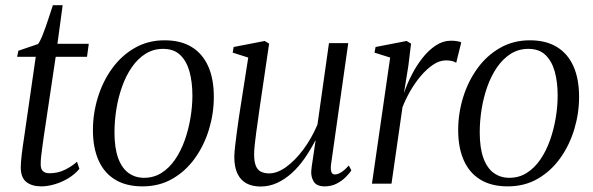

<svg xmlns="http://www.w3.org/2000/svg" viewBox="-20 -686 2216 717"><path d="M142.5 -169.5Q139 -144.5 136.8 -127.5Q134.5 -110.5 133.2 -98Q132 -85.5 132 -71.5Q132 -54.5 140.5 -46.8Q149 -39 164.5 -39Q196 -39 222 -51.8Q248 -64.5 267.5 -82L276.5 -55.5Q259.5 -35 235 -20.2Q210.5 -5.5 184 2.2Q157.5 10 134.5 10Q99 10 78.2 -6.5Q57.5 -23 57.5 -61.5Q57.5 -70 58.5 -82.2Q59.5 -94.5 61.2 -109.5Q63 -124.5 65.2 -140.5Q67.5 -156.5 70 -172.5L113.5 -474H44L48.5 -496.5L122 -521.5Q130.5 -532.5 141 -559.8Q151.5 -587 161.2 -617Q171 -647 177.5 -666.5H214L194.5 -522.5H311.5L305 -474H188Z M594.5 -535.5Q655 -535.5 695.8 -510.5Q736.5 -485.5 757.5 -438.5Q778.5 -391.5 778.5 -324Q778.5 -262.5 760.5 -203Q742.5 -143.5 708 -95.2Q673.5 -47 624.2 -18.5Q575 10 512 10Q451.5 10 410.2 -15Q369 -40 348 -87.2Q327 -134.5 327 -200Q327 -262.5 345.5 -322.5Q364 -382.5 399 -430.8Q434 -479 483.5 -507.2Q533 -535.5 594.5 -535.5ZM589 -503.5Q552.5 -503.5 523.2 -485Q494 -466.5 472 -434.5Q450 -402.5 435.8 -362.2Q421.5 -322 414.5 -278Q407.5 -234 407.5 -192Q407.5 -133.5 421.2 -95.8Q435 -58 460 -40Q485 -22 518 -22Q554.5 -22 583.5 -40.5Q612.5 -59 634 -90.5Q655.5 -122 669.8 -162Q684 -202 691.2 -245.2Q698.5 -288.5 698.5 -329.5Q698.5 -379 687.8 -418.2Q677 -457.5 653.2 -480.5Q629.5 -503.5 589 -503.5Z M953 10.5Q922.5 10.5 900.5 -1.2Q878.5 -13 866.8 -37.5Q855 -62 855 -100Q855 -113.5 857.8 -138.8Q860.5 -164 864.5 -193.2Q868.5 -222.5 872.2 -248Q876 -273.5 878 -285.5L907 -471L849 -489.5L852.5 -510.5L968.5 -533L985 -523L949 -278.5Q947 -261.5 943.5 -238.5Q940 -215.5 936.8 -191Q933.5 -166.5 931.2 -145Q929 -123.5 929 -109.5Q929 -83 935.2 -67.2Q941.5 -51.5 954.2 -45Q967 -38.5 985.5 -38.5Q1015 -38.5 1048 -62Q1081 -85.5 1112 -126.8Q1143 -168 1165.5 -220.5L1208.5 -525H1280.5L1216.5 -74Q1214 -56 1217 -45.2Q1220 -34.5 1231 -34.5Q1241 -34.5 1254 -42.5Q1267 -50.5 1282.5 -68L1292 -50Q1285.5 -39 1271.2 -24.8Q1257 -10.5 1237 -0.2Q1217 10 1192.5 10Q1162 10 1151.2 -8.5Q1140.5 -27 1142.5 -49Q1142.5 -52 1144.2 -65Q1146 -78 1148.8 -95.8Q1151.5 -113.5 1154 -131Q1156.5 -148.5 1158.5 -160.5L1157.5 -161Q1139 -125.5 1117.2 -94.2Q1095.5 -63 1069.8 -39.8Q1044 -16.5 1015 -3Q986 10.5 953 10.5Z M1369 0 1437 -471 1378.5 -489.5 1382.5 -510.5 1498.5 -533 1515 -523 1505 -440.5 1488.5 -338Q1500 -372.5 1517.8 -407Q1535.5 -441.5 1558.2 -470.2Q1581 -499 1607.8 -516.5Q1634.5 -534 1663.5 -534Q1677.5 -534 1687.5 -532.2Q1697.5 -530.5 1702.5 -527.5L1683.5 -451Q1679 -455.5 1668.5 -458Q1658 -460.5 1646 -460.5Q1621 -460.5 1596.8 -444Q1572.5 -427.5 1550.5 -401.2Q1528.5 -375 1511.2 -344.5Q1494 -314 1483 -285.5L1442 0Z M1958.5 -535.5Q2019 -535.5 2059.8 -510.5Q2100.5 -485.5 2121.5 -438.5Q2142.5 -391.5 2142.5 -324Q2142.5 -262.5 2124.5 -203Q2106.5 -143.5 2072 -95.2Q2037.5 -47 1988.2 -18.5Q1939 10 1876 10Q1815.5 10 1774.2 -15Q1733 -40 1712 -87.2Q1691 -134.5 1691 -200Q1691 -262.5 1709.5 -322.5Q1728 -382.5 1763 -430.8Q1798 -479 1847.5 -507.2Q1897 -535.5 1958.5 -535.5ZM1953 -503.5Q1916.5 -503.5 1887.2 -485Q1858 -466.5 1836 -434.5Q1814 -402.5 1799.8 -362.2Q1785.5 -322 1778.5 -278Q1771.5 -234 1771.5 -192Q1771.5 -133.5 1785.2 -95.8Q1799 -58 1824 -40Q1849 -22 1882 -22Q1918.5 -22 1947.5 -40.5Q1976.5 -59 1998 -90.5Q2019.5 -122 2033.8 -162Q2048 -202 2055.2 -245.2Q2062.5 -288.5 2062.5 -329.5Q2062.5 -379 2051.8 -418.2Q2041 -457.5 2017.2 -480.5Q1993.5 -503.5 1953 -503.5Z"/></svg>

Font: Merriweather 96pt Light
Style: Italic
Weight: 300
Italic angle: -7.8°
Version: Version 2.101